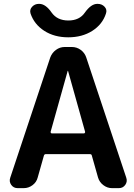

<svg xmlns="http://www.w3.org/2000/svg" viewBox="-20 -973 693 993"><path d="M242 -292Q241 -289 243 -286Q245 -283 248 -283H414Q417 -283 419 -286Q421 -289 420 -292L332 -606Q332 -607 331 -607Q330 -607 330 -606ZM71 0Q50 0 38 -17Q26 -34 33 -54L240 -676Q249 -700 269.5 -715Q290 -730 315 -730H351Q377 -730 397.5 -715Q418 -700 426 -676L633 -54Q640 -34 628 -17Q616 0 595 0H559Q535 0 514.5 -15.5Q494 -31 487 -55L455 -168Q454 -176 444 -176H218Q209 -176 207 -168L175 -55Q169 -31 148.5 -15.5Q128 0 103 0ZM485 -953Q507 -953 521 -938Q535 -923 528 -903Q510 -847 457.5 -813.5Q405 -780 333 -780Q261 -780 209 -813.5Q157 -847 138 -903Q132 -923 146 -938Q160 -953 181 -953H183Q216 -953 247 -908Q276 -867 333.5 -867Q391 -867 419 -908Q451 -953 483 -953Z"/></svg>

Font: Rounded Mplus 1c Bold
Style: Bold
Weight: 700
Version: Version 1.059.20150529